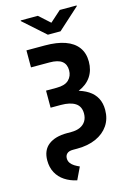

<svg xmlns="http://www.w3.org/2000/svg" viewBox="-164 -1013 893 1310"><g transform="rotate(-15 282.5 -358.0)"><path d="M106 -727.5H236.3Q320.3 -727.5 378.4 -707Q436.5 -686.5 467 -645.5Q497.6 -604.5 497.6 -543.9Q497.6 -482.4 467.3 -437.7Q437 -393.1 379.9 -369.4Q322.8 -345.7 241.7 -345.7H164.1V-427.7H239.3Q297.9 -427.7 325 -454.1Q352.1 -480.5 352.1 -521.5Q352.1 -564 324.2 -585.7Q296.4 -607.4 236.3 -607.4H106ZM164.1 -386.7H237.8Q371.6 -386.7 445.8 -338.9Q520 -291 520 -197.3Q520 -133.8 488.5 -87.4Q457 -41 400.1 -15.6Q343.3 9.8 267.1 9.8H237.3Q208.5 9.8 194.8 22.5Q181.2 35.2 181.2 55.7Q181.2 74.7 191.4 89.1Q201.7 103.5 218.3 113.8Q234.9 124 252.9 131.8L211.4 218.8Q162.6 208 126 183.8Q89.4 159.7 69.1 122.1Q48.8 84.5 48.8 35.6Q48.8 -37.6 96.2 -74Q143.6 -110.4 227.1 -110.4H258.3Q294.4 -110.4 320.3 -122.3Q346.2 -134.3 360.1 -156.7Q374 -179.2 374 -210.4Q374 -260.3 338.4 -283.7Q302.7 -307.1 236.3 -307.1H164.1ZM242.2 -935.1 319.3 -865.7 397 -935.1H516.1V-930.2L364.3 -793H274.9L121.1 -930.2V-935.1Z"/></g></svg>

Font: Inter 18pt
Style: Bold
Weight: 700
Designer: Rasmus Andersson
Foundry: rsms
Version: Version 4.001;git-66647c0bb